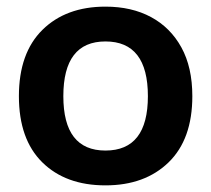

<svg xmlns="http://www.w3.org/2000/svg" viewBox="-20 -549 637 579"><path d="M298 10Q178 10 107.5 -59.5Q37 -129 37 -259Q37 -389 108 -459Q179 -529 298 -529Q377 -529 435.5 -497.5Q494 -466 527 -406Q560 -346 560 -259Q560 -129 488.5 -59.5Q417 10 298 10ZM298 -95Q426 -95 426 -259Q426 -424 298 -424Q171 -424 171 -259Q171 -95 298 -95Z"/></svg>

Font: 42dot Sans ExtraBold
Style: Regular
Weight: 800
Designer: 42dot
Version: Version 1.000